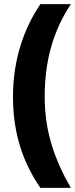

<svg xmlns="http://www.w3.org/2000/svg" viewBox="-20 -754 366 932"><path d="M43 -284C43 -97 97 43 176 158H324C243 17 197 -117 197 -285C197 -459 238 -604 324 -734H176C101 -623 43 -473 43 -284Z"/></svg>

Font: Noto Sans Gujarati ExtraCondensed Black
Style: Regular
Weight: 900
Width: 2
Designer: Jelle Bosma - Monotype Design Team, Universal Thirst
Foundry: Monotype Imaging Inc.
Version: Version 2.106